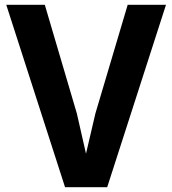

<svg xmlns="http://www.w3.org/2000/svg" viewBox="-20 -777 715 797"><path d="M250 0 6 -757H166L299 -306L337 -139L376 -306L510 -757H669L425 0Z"/></svg>

Font: Menbere
Style: Regular
Weight: 400
Designer: Aleme Tadesse
Foundry: Sorkin Type Co
Version: Version 1.000